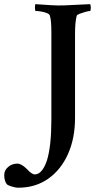

<svg xmlns="http://www.w3.org/2000/svg" viewBox="-98 -666 473 903"><path d="M-11.7 216.8Q-26.4 216.8 -43.9 210.9Q-61.5 205.1 -65.4 201.2Q-78.1 185.5 -78.1 157.2Q-78.1 134.8 -59.6 119.1Q-41 103.5 -16.6 103.5Q2.9 103.5 28.3 128.9Q51.8 154.3 65.4 154.3Q100.6 154.3 123 87.9Q143.6 20.5 143.6 -103.5V-511.7Q143.6 -539.1 142.1 -559.1Q140.6 -579.1 136.7 -591.8Q134.8 -599.6 122.6 -604.5Q110.4 -609.4 95.7 -611.8Q81.1 -614.3 70.3 -614.3Q66.4 -614.3 66.4 -628.9Q66.4 -644.5 68.4 -646.5Q109.4 -643.6 142.1 -641.6Q174.8 -639.6 202.1 -640.6L326.2 -646.5Q329.1 -637.7 329.1 -630.9Q329.1 -614.3 325.2 -614.3Q319.3 -614.3 304.7 -610.4Q290 -606.4 277.3 -601.6Q264.6 -596.7 262.7 -591.8Q258.8 -576.2 256.8 -555.2Q254.9 -534.2 254.9 -505.9V-111.3Q254.9 -15.6 221.7 58.6Q188.5 132.8 128.4 174.8Q68.4 216.8 -11.7 216.8Z"/></svg>

Font: Crimson Text SemiBold
Style: Regular
Weight: 600
Designer: Sebastian Kosch
Foundry: Sebastian Kosch
Version: Version 1.100; ttfautohint (v1.8.4)